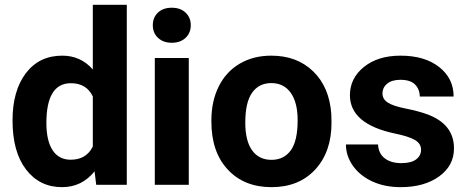

<svg xmlns="http://www.w3.org/2000/svg" viewBox="-20 -770 1948 800"><path d="M32.2 -268.1Q32.2 -391.6 87.6 -464.8Q143.1 -538.1 239.3 -538.1Q316.4 -538.1 366.7 -480.5V-750H508.3V0H380.9L374 -56.2Q321.3 9.8 238.3 9.8Q145 9.8 88.6 -63.7Q32.2 -137.2 32.2 -268.1ZM173.3 -257.8Q173.3 -183.6 199.2 -144Q225.1 -104.5 274.4 -104.5Q339.8 -104.5 366.7 -159.7V-368.2Q340.3 -423.3 275.4 -423.3Q173.3 -423.3 173.3 -257.8Z M766.6 0H625V-528.3H766.6ZM616.7 -665Q616.7 -696.8 637.9 -717.3Q659.2 -737.8 695.8 -737.8Q731.9 -737.8 753.4 -717.3Q774.9 -696.8 774.9 -665Q774.9 -632.8 753.2 -612.3Q731.4 -591.8 695.8 -591.8Q660.2 -591.8 638.4 -612.3Q616.7 -632.8 616.7 -665Z M860.8 -269Q860.8 -347.7 891.1 -409.2Q921.4 -470.7 978.3 -504.4Q1035.2 -538.1 1110.4 -538.1Q1217.3 -538.1 1284.9 -472.7Q1352.5 -407.2 1360.4 -294.9L1361.3 -258.8Q1361.3 -137.2 1293.5 -63.7Q1225.6 9.8 1111.3 9.8Q997.1 9.8 929 -63.5Q860.8 -136.7 860.8 -262.7ZM1002 -258.8Q1002 -183.6 1030.3 -143.8Q1058.6 -104 1111.3 -104Q1162.6 -104 1191.4 -143.3Q1220.2 -182.6 1220.2 -269Q1220.2 -342.8 1191.4 -383.3Q1162.6 -423.8 1110.4 -423.8Q1058.6 -423.8 1030.3 -383.5Q1002 -343.3 1002 -258.8Z M1734.4 -146Q1734.4 -171.9 1708.7 -186.8Q1683.1 -201.7 1626.5 -213.4Q1438 -252.9 1438 -373.5Q1438 -443.8 1496.3 -491Q1554.7 -538.1 1648.9 -538.1Q1749.5 -538.1 1809.8 -490.7Q1870.1 -443.4 1870.1 -367.7H1729Q1729 -397.9 1709.5 -417.7Q1689.9 -437.5 1648.4 -437.5Q1612.8 -437.5 1593.3 -421.4Q1573.7 -405.3 1573.7 -380.4Q1573.7 -356.9 1595.9 -342.5Q1618.2 -328.1 1670.9 -317.6Q1723.6 -307.1 1759.8 -293.9Q1871.6 -252.9 1871.6 -151.9Q1871.6 -79.6 1809.6 -34.9Q1747.6 9.8 1649.4 9.8Q1583 9.8 1531.5 -13.9Q1480 -37.6 1450.7 -78.9Q1421.4 -120.1 1421.4 -168H1555.2Q1557.1 -130.4 1583 -110.4Q1608.9 -90.3 1652.3 -90.3Q1692.9 -90.3 1713.6 -105.7Q1734.4 -121.1 1734.4 -146Z"/></svg>

Font: SteelSelectRoboto
Style: Roboto-Bold
Weight: 700
Designer: Google
Version: Version 2.137; 2017